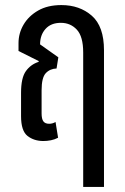

<svg xmlns="http://www.w3.org/2000/svg" viewBox="-20 -547 494 757"><path d="M151 9Q114 9 88.5 -11Q63 -31 63 -89V-181Q63 -240 82 -266.5Q101 -293 132 -303L133 -306L53 -346V-377Q53 -416 73 -450Q93 -484 130.5 -505.5Q168 -527 222 -527Q294 -527 342 -485Q390 -443 390 -349V190H308V-340Q308 -403 283 -430Q258 -457 220 -457Q181 -457 159.5 -433Q138 -409 138 -372L210 -321L203 -277Q177 -276 160.5 -258.5Q144 -241 144 -191V-100Q144 -78 151 -68.5Q158 -59 174 -59Q187 -59 199 -66L209 -4Q196 3 181 6Q166 9 151 9Z"/></svg>

Font: Noto Sans Thai UI ExtCond
Style: Regular
Weight: 400
Width: 2
Designer: Monotype Design Team
Foundry: Monotype Imaging Inc.
Version: Version 2.000